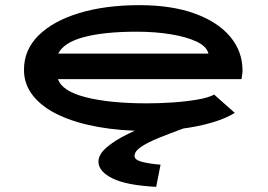

<svg xmlns="http://www.w3.org/2000/svg" viewBox="-20 -498 1040 745"><path d="M547 10Q447 10 360.5 -5.5Q274 -21 209.5 -51Q145 -81 109 -125.5Q73 -170 73 -227Q73 -305 130 -361Q187 -417 288 -447.5Q389 -478 521 -478Q646 -478 735.5 -445.5Q825 -413 873 -356Q921 -299 921 -224Q921 -216 919.5 -208Q918 -200 917 -191H205Q221 -144 313.5 -120.5Q406 -97 551 -97Q598 -97 650 -100.5Q702 -104 745.5 -111.5Q789 -119 811 -131L891 -60Q856 -38 801 -22Q746 -6 680.5 2Q615 10 547 10ZM206 -290H789Q782 -318 743 -336.5Q704 -355 643 -365Q582 -375 511 -375Q384 -375 305.5 -354Q227 -333 206 -290ZM603 141 586 227Q470 221 416 194Q362 167 362 129Q362 102 392.5 75Q423 48 478 21Q533 -6 604 -32L693 0Q641 19 597.5 36.5Q554 54 528 71.5Q502 89 502 107Q502 123 533 130.5Q564 138 603 141Z"/></svg>

Font: Inconsolata UltraExpanded ExtraBold
Style: Regular
Weight: 800
Width: 9
Monospace: yes
Designer: Raph Levien, Cyreal, Brenton Simpson
Foundry: Raph Levien, Cyreal, Google
Version: Version 3.001; ttfautohint (v1.8.2.53-6de2)